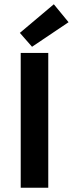

<svg xmlns="http://www.w3.org/2000/svg" viewBox="-20 -879 341 899"><path d="M77 0V-631H206V0ZM130 -660 73 -725 232 -859 301 -775Z"/></svg>

Font: Narnoor
Style: Bold
Weight: 700
Designer: S. Sridhar Murthy
Foundry: SIL International
Version: Version 3.000